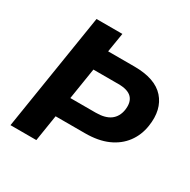

<svg xmlns="http://www.w3.org/2000/svg" viewBox="-158 -854 993 1003"><g transform="rotate(30 338.0 -352.5)"><path d="M32 0 144 -705H300L281 -589H439Q565 -589 620.5 -526.5Q676 -464 660 -359Q651 -299 617 -253.5Q583 -208 526.5 -183Q470 -158 390 -158H213L188 0ZM232 -279H385Q442 -279 473 -302Q504 -325 511 -369Q518 -418 494 -443Q470 -468 413 -468H262Z"/></g></svg>

Font: Mulish ExtraLight ExtraBold
Style: Italic
Weight: 800
Italic angle: -9°
Version: Version 3.603